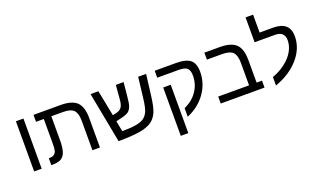

<svg xmlns="http://www.w3.org/2000/svg" viewBox="-94 -1389 3587 2153"><g transform="rotate(-20 1699.5 -312.0)"><path d="M85 -598.6Q107.4 -598.6 174.8 -598.6Q174.8 -449.2 174.8 0Q152.3 0 85 0Q85 -15.6 85 -37.1Q85 -140.6 85 -375Q85 -430.7 85 -598.6Z M387.7 -515.6Q364.3 -515.6 294.9 -515.6Q294.9 -537.1 294.9 -598.6Q376 -598.6 619.1 -598.6Q752.9 -598.6 811.5 -542Q870.1 -484.4 870.1 -351.6Q870.1 -234.4 870.1 0Q847.7 0 780.3 0Q780.3 -87.9 780.3 -351.6Q780.3 -441.4 744.1 -478.5Q708 -515.6 618.2 -515.6Q571.3 -515.6 477.5 -515.6Q477.5 -445.3 477.5 -231.4Q477.5 -141.6 460.9 -92.8Q444.3 -43 408.2 -21.5Q373 0 294.9 0Q293 0 290 0Q290 -3.9 290 -7.8Q290 -31.2 290 -83Q292 -83 297.9 -83Q332 -83 351.6 -95.7Q371.1 -108.4 379.9 -133.8Q387.7 -160.2 387.7 -213.9Q387.7 -314.5 387.7 -515.6Z M1277.3 -598.6Q1300.8 -598.6 1370.1 -598.6Q1366.2 -558.6 1354.5 -438.5Q1347.7 -357.4 1335 -321.3Q1322.3 -285.2 1298.8 -264.6Q1274.4 -245.1 1216.8 -230.5Q1192.4 -224.6 1143.6 -212.9Q1150.4 -181.6 1168 -86.9Q1170.9 -86.9 1179.7 -86.9Q1278.3 -86.9 1336.9 -98.6Q1396.5 -109.4 1430.7 -133.8Q1463.9 -159.2 1483.4 -203.1Q1502 -248 1513.7 -342.8Q1523.4 -428.7 1543.9 -598.6Q1567.4 -598.6 1638.7 -598.6Q1630.9 -536.1 1607.4 -346.7Q1591.8 -218.8 1564.5 -156.2Q1536.1 -94.7 1485.4 -60.5Q1434.6 -27.3 1345.7 -11.7Q1255.9 3.9 1090.8 4.9Q1052.7 -196.3 975.6 -598.6Q999 -598.6 1069.3 -598.6Q1084 -522.5 1129.9 -291Q1138.7 -293 1165 -297.9Q1217.8 -309.6 1238.3 -338.9Q1259.8 -368.2 1264.6 -440.4Q1269.5 -493.2 1277.3 -598.6Z M1856.4 -389.6Q1856.4 -245.1 1856.4 187.5Q1834 187.5 1766.6 187.5Q1766.6 163.1 1766.6 130.9Q1766.6 -29.3 1766.6 -389.6Q1789.1 -389.6 1856.4 -389.6ZM1741.2 -598.6Q1804.7 -598.6 1994.1 -598.6Q2115.2 -598.6 2166 -555.7Q2216.8 -512.7 2216.8 -413.1Q2216.8 -275.4 2134.8 -160.2Q2052.7 -45.9 1913.1 12.7Q1913.1 -21.5 1913.1 -89.8Q2015.6 -135.7 2070.3 -217.8Q2126 -299.8 2126 -401.4Q2126 -465.8 2096.7 -491.2Q2068.4 -515.6 1998 -515.6Q1913.1 -515.6 1741.2 -515.6Q1741.2 -537.1 1741.2 -598.6Z M2334 -515.6Q2334 -537.1 2334 -598.6Q2380.9 -598.6 2518.6 -598.6Q2653.3 -598.6 2711.9 -541Q2769.5 -484.4 2769.5 -351.6Q2769.5 -261.7 2769.5 -83Q2786.1 -83 2834 -83Q2834 -62.5 2834 0Q2704.1 0 2311.5 0Q2311.5 -20.5 2311.5 -83Q2403.3 -83 2679.7 -83Q2679.7 -150.4 2679.7 -351.6Q2679.7 -441.4 2643.6 -478.5Q2607.4 -515.6 2517.6 -515.6Q2456.1 -515.6 2334 -515.6Z M2962.9 -79.1Q3056.6 -113.3 3123 -167Q3190.4 -219.7 3224.6 -282.2Q3259.8 -344.7 3259.8 -409.2Q3259.8 -515.6 3146.5 -515.6Q3065.4 -515.6 2903.3 -515.6Q2903.3 -527.3 2903.3 -544.9Q2903.3 -597.7 2903.3 -702.1Q2903.3 -729.5 2903.3 -812.5Q2925.8 -812.5 2993.2 -812.5Q2993.2 -759.8 2993.2 -598.6Q3034.2 -598.6 3155.3 -598.6Q3350.6 -598.6 3350.6 -424.8Q3350.6 -282.2 3246.1 -162.1Q3141.6 -42 2962.9 22.5Q2962.9 -11.7 2962.9 -79.1Z"/></g></svg>

Font: Noto Sans Hebrew DECATHLON 
Style: Regular
Weight: 400
Designer: Monotype Design team
Version: Version 1.03 uh